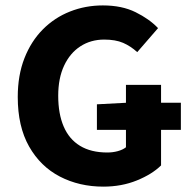

<svg xmlns="http://www.w3.org/2000/svg" viewBox="-20 -684 717 716"><path d="M365.4 12Q275.7 12 203.2 -25.6Q130.7 -63.2 88.4 -137.9Q46.2 -212.5 46.2 -322.2Q46.2 -403.3 71.1 -466.8Q96 -530.3 139.7 -574.3Q183.4 -618.3 241 -641Q298.6 -663.8 363.6 -663.8Q434.7 -663.8 485.7 -638.5Q536.8 -613.3 569.4 -579.1L491.8 -489.6Q467.3 -511.9 439.1 -524.2Q410.8 -536.4 368.7 -536.4Q318.6 -536.4 279.8 -511.3Q241.1 -486.2 219.1 -439.3Q197.1 -392.5 197.1 -326.9Q197.1 -259.7 217.4 -212.4Q237.6 -165 278.4 -140.2Q319.2 -115.3 380.3 -115.3Q400.5 -115.3 419 -120.3Q437.6 -125.3 449.7 -134.8V-367.4H580.6V-67.1Q547 -34.1 490.3 -11.1Q433.5 12 365.4 12ZM341.4 -199.6V-295L454.8 -301H654.5V-199.6Z"/></svg>

Font: SourceSans3VF
Style: Regular
Weight: 200
Designer: Paul D. Hunt
Foundry: Adobe
Version: Version 3.052;hotconv 1.1.0;makeotfexe 2.6.0